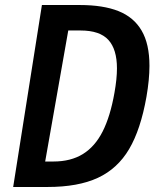

<svg xmlns="http://www.w3.org/2000/svg" viewBox="-20 -745 640 765"><path d="M147 -725H298Q391 -725 452 -700.8Q513 -676.5 544.2 -623.2Q575.5 -570 575.5 -482.5Q575.5 -428 563.5 -359Q540.5 -229 494.5 -151Q448.5 -73 370 -36.5Q291.5 0 169.5 0H32.5ZM436 -375Q446 -431 446 -472.5Q446 -548.5 411.8 -586Q377.5 -623.5 301 -623.5H252L160 -101.5H193Q262 -101.5 310.2 -131.2Q358.5 -161 389 -221.2Q419.5 -281.5 436 -375Z"/></svg>

Font: JuliaMono SemiBoldItalic
Style: Regular
Weight: 600
Italic angle: -9°
Monospace: yes
Designer: cormullion
Foundry: corm
Version: Version 0.049; ttfautohint (v1.8.4)